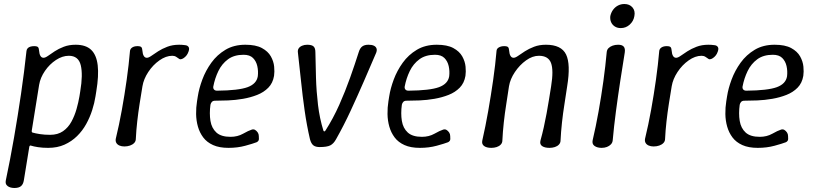

<svg xmlns="http://www.w3.org/2000/svg" viewBox="-20 -730 4068 957"><path d="M357 -507Q408 -507 434.5 -481.5Q461 -456 467 -404.5Q473 -353 460 -275L456 -250Q451 -217 439.5 -181Q428 -145 409.5 -111.5Q391 -78 364 -51.5Q337 -25 301.5 -9Q266 7 220 7Q192 7 169.5 3.5Q147 0 135 -4Q128 -7 126 2L99 168Q96 188 85 197.5Q74 207 52 207Q31 207 18 197.5Q5 188 9 169Q31 65 50 -44.5Q69 -154 85 -263.5Q101 -373 112 -476Q113 -484 118 -489.5Q123 -495 131.5 -497.5Q140 -500 150 -500Q165 -500 169.5 -495Q174 -490 175 -476Q176 -461 181.5 -451.5Q187 -442 197 -442Q206 -442 220 -452Q234 -462 253 -474.5Q272 -487 298 -497Q324 -507 357 -507ZM323 -452Q291 -452 259 -431Q227 -410 204 -376.5Q181 -343 175 -307L138 -77Q138 -70 143 -69Q157 -65 179.5 -61.5Q202 -58 230 -58Q268 -58 294 -76Q320 -94 336 -123.5Q352 -153 361.5 -186.5Q371 -220 376 -250L380 -275Q394 -358 382.5 -405Q371 -452 323 -452Z M600 0Q586 0 575.5 -4.5Q565 -9 560 -17.5Q555 -26 557 -38Q574 -108 587.5 -183Q601 -258 611.5 -332.5Q622 -407 628 -477Q630 -488 640 -494Q650 -500 665 -500Q680 -500 684.5 -495Q689 -490 690 -476Q691 -461 696.5 -451.5Q702 -442 712 -442Q721 -442 735 -452Q749 -462 768.5 -474.5Q788 -487 814 -497Q840 -507 873 -507Q881 -507 888 -506.5Q895 -506 902 -505Q916 -504 921 -494Q926 -484 915 -462Q911 -454 903 -446.5Q895 -439 887 -436Q879 -433 874 -436Q867 -441 858.5 -446.5Q850 -452 839 -452Q807 -452 774.5 -429Q742 -406 719 -371Q696 -336 690 -300Q683 -258 676 -213.5Q669 -169 664 -124.5Q659 -80 657 -38Q657 -26 649 -17.5Q641 -9 628 -4.5Q615 0 600 0Z M1119 7Q1073 7 1042 -7Q1011 -21 993 -45Q975 -69 966.5 -99Q958 -129 957.5 -161.5Q957 -194 962 -225L966 -250Q972 -289 988.5 -333.5Q1005 -378 1033.5 -417.5Q1062 -457 1104 -482Q1146 -507 1203 -507Q1255 -507 1285.5 -490.5Q1316 -474 1330 -449Q1344 -424 1346.5 -398Q1349 -372 1346 -352Q1340 -316 1317.5 -293Q1295 -270 1262 -257Q1229 -244 1191.5 -237.5Q1154 -231 1117.5 -229.5Q1081 -228 1052 -228Q1042 -228 1036.5 -222.5Q1031 -217 1029 -208Q1023 -164 1029 -127.5Q1035 -91 1058.5 -69.5Q1082 -48 1129 -48Q1164 -48 1191.5 -63.5Q1219 -79 1235 -84Q1244 -87 1251.5 -82.5Q1259 -78 1264.5 -70Q1270 -62 1270 -52Q1272 -34 1268 -28.5Q1264 -23 1259 -21Q1241 -14 1202.5 -3.5Q1164 7 1119 7ZM1062 -278Q1169 -279 1214 -295.5Q1259 -312 1265 -350Q1268 -376 1262.5 -400.5Q1257 -425 1241 -441Q1225 -457 1194 -457Q1147 -457 1116.5 -434.5Q1086 -412 1068.5 -376Q1051 -340 1043 -298Q1042 -289 1047 -283.5Q1052 -278 1062 -278Z M1573 3Q1553 3 1542 -5.5Q1531 -14 1525 -36Q1509 -105 1498.5 -178.5Q1488 -252 1480.5 -325.5Q1473 -399 1465 -467Q1463 -480 1468.5 -488.5Q1474 -497 1485.5 -502Q1497 -507 1511 -507Q1534 -507 1543 -498.5Q1552 -490 1552 -470Q1553 -410 1555 -342.5Q1557 -275 1565 -207.5Q1573 -140 1592 -79Q1594 -75 1596.5 -75Q1599 -75 1602 -79Q1641 -140 1671 -207.5Q1701 -275 1725 -342.5Q1749 -410 1768 -470Q1774 -490 1785.5 -498.5Q1797 -507 1816 -507H1817Q1833 -507 1843 -502.5Q1853 -498 1856.5 -489Q1860 -480 1855 -467Q1826 -399 1794 -325.5Q1762 -252 1728 -178.5Q1694 -105 1655 -36Q1643 -14 1626.5 -5.5Q1610 3 1573 3Z M2073 7Q2027 7 1996 -7Q1965 -21 1947 -45Q1929 -69 1920.5 -99Q1912 -129 1911.5 -161.5Q1911 -194 1916 -225L1920 -250Q1926 -289 1942.5 -333.5Q1959 -378 1987.5 -417.5Q2016 -457 2058 -482Q2100 -507 2157 -507Q2209 -507 2239.5 -490.5Q2270 -474 2284 -449Q2298 -424 2300.5 -398Q2303 -372 2300 -352Q2294 -316 2271.5 -293Q2249 -270 2216 -257Q2183 -244 2145.5 -237.5Q2108 -231 2071.5 -229.5Q2035 -228 2006 -228Q1996 -228 1990.5 -222.5Q1985 -217 1983 -208Q1977 -164 1983 -127.5Q1989 -91 2012.5 -69.5Q2036 -48 2083 -48Q2118 -48 2145.5 -63.5Q2173 -79 2189 -84Q2198 -87 2205.5 -82.5Q2213 -78 2218.5 -70Q2224 -62 2224 -52Q2226 -34 2222 -28.5Q2218 -23 2213 -21Q2195 -14 2156.5 -3.5Q2118 7 2073 7ZM2016 -278Q2123 -279 2168 -295.5Q2213 -312 2219 -350Q2222 -376 2216.5 -400.5Q2211 -425 2195 -441Q2179 -457 2148 -457Q2101 -457 2070.5 -434.5Q2040 -412 2022.5 -376Q2005 -340 1997 -298Q1996 -289 2001 -283.5Q2006 -278 2016 -278Z M2455 -477Q2456 -488 2467 -494Q2478 -500 2493 -500Q2508 -500 2512.5 -495Q2517 -490 2518 -476Q2519 -461 2524.5 -451.5Q2530 -442 2540 -442Q2549 -442 2563 -452Q2577 -462 2596.5 -474.5Q2616 -487 2642 -497Q2668 -507 2701 -507Q2778 -507 2801.5 -458.5Q2825 -410 2807 -300Q2801 -258 2793.5 -211.5Q2786 -165 2781 -118.5Q2776 -72 2774 -30Q2774 -18 2766 -9.5Q2758 -1 2745.5 3Q2733 7 2719 7Q2695 7 2682 -2Q2669 -11 2674 -30Q2683 -62 2690.5 -96Q2698 -130 2704.5 -165Q2711 -200 2716.5 -234.5Q2722 -269 2727 -300Q2740 -380 2726.5 -416Q2713 -452 2666 -452Q2634 -452 2602 -429Q2570 -406 2546.5 -371Q2523 -336 2517 -300Q2511 -258 2503.5 -211.5Q2496 -165 2491 -118.5Q2486 -72 2484 -30Q2484 -18 2476 -9.5Q2468 -1 2455.5 3Q2443 7 2429 7Q2405 7 2392.5 -2.5Q2380 -12 2384 -30Q2400 -100 2413.5 -177Q2427 -254 2438 -330.5Q2449 -407 2455 -477Z M2979 7Q2957 7 2943.5 -2.5Q2930 -12 2934 -31Q2950 -99 2963.5 -174.5Q2977 -250 2987.5 -326Q2998 -402 3004 -469Q3005 -482 3013 -490Q3021 -498 3033.5 -502.5Q3046 -507 3061 -507Q3081 -507 3089 -497.5Q3097 -488 3094 -468Q3083 -401 3071.5 -325.5Q3060 -250 3050 -174.5Q3040 -99 3034 -31Q3033 -19 3025 -10.5Q3017 -2 3005 2.5Q2993 7 2979 7ZM3074 -590Q3057 -590 3044.5 -598Q3032 -606 3026 -619.5Q3020 -633 3022 -650Q3026 -668 3036 -681.5Q3046 -695 3060.5 -702.5Q3075 -710 3092 -710Q3118 -710 3132.5 -693Q3147 -676 3142 -650Q3138 -625 3119 -607.5Q3100 -590 3074 -590Z M3238 0Q3224 0 3213.5 -4.5Q3203 -9 3198 -17.5Q3193 -26 3195 -38Q3212 -108 3225.5 -183Q3239 -258 3249.5 -332.5Q3260 -407 3266 -477Q3268 -488 3278 -494Q3288 -500 3303 -500Q3318 -500 3322.5 -495Q3327 -490 3328 -476Q3329 -461 3334.5 -451.5Q3340 -442 3350 -442Q3359 -442 3373 -452Q3387 -462 3406.5 -474.5Q3426 -487 3452 -497Q3478 -507 3511 -507Q3519 -507 3526 -506.5Q3533 -506 3540 -505Q3554 -504 3559 -494Q3564 -484 3553 -462Q3549 -454 3541 -446.5Q3533 -439 3525 -436Q3517 -433 3512 -436Q3505 -441 3496.5 -446.5Q3488 -452 3477 -452Q3445 -452 3412.5 -429Q3380 -406 3357 -371Q3334 -336 3328 -300Q3321 -258 3314 -213.5Q3307 -169 3302 -124.5Q3297 -80 3295 -38Q3295 -26 3287 -17.5Q3279 -9 3266 -4.5Q3253 0 3238 0Z M3757 7Q3711 7 3680 -7Q3649 -21 3631 -45Q3613 -69 3604.5 -99Q3596 -129 3595.5 -161.5Q3595 -194 3600 -225L3604 -250Q3610 -289 3626.5 -333.5Q3643 -378 3671.5 -417.5Q3700 -457 3742 -482Q3784 -507 3841 -507Q3893 -507 3923.5 -490.5Q3954 -474 3968 -449Q3982 -424 3984.5 -398Q3987 -372 3984 -352Q3978 -316 3955.5 -293Q3933 -270 3900 -257Q3867 -244 3829.5 -237.5Q3792 -231 3755.5 -229.5Q3719 -228 3690 -228Q3680 -228 3674.5 -222.5Q3669 -217 3667 -208Q3661 -164 3667 -127.5Q3673 -91 3696.5 -69.5Q3720 -48 3767 -48Q3802 -48 3829.5 -63.5Q3857 -79 3873 -84Q3882 -87 3889.5 -82.5Q3897 -78 3902.5 -70Q3908 -62 3908 -52Q3910 -34 3906 -28.5Q3902 -23 3897 -21Q3879 -14 3840.5 -3.5Q3802 7 3757 7ZM3700 -278Q3807 -279 3852 -295.5Q3897 -312 3903 -350Q3906 -376 3900.5 -400.5Q3895 -425 3879 -441Q3863 -457 3832 -457Q3785 -457 3754.5 -434.5Q3724 -412 3706.5 -376Q3689 -340 3681 -298Q3680 -289 3685 -283.5Q3690 -278 3700 -278Z"/></svg>

Font: Winky Sans Light
Style: Italic
Weight: 300
Italic angle: -8.97852°
Designer: Simon Atzbach
Foundry: typofactur
Version: Version 1.205